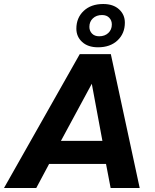

<svg xmlns="http://www.w3.org/2000/svg" viewBox="-48 -938 774 958"><path d="M504 0 481 -120H197L133 0H-28L350 -668H505L649 0ZM410 -520 256 -235H463ZM441 -702Q391 -702 362 -728.5Q333 -755 333 -795Q333 -849 369.5 -883.5Q406 -918 467 -918Q517 -918 546 -891.5Q575 -865 575 -825Q575 -771 538.5 -736.5Q502 -702 441 -702ZM447 -757Q475 -757 492.5 -773.5Q510 -790 510 -816Q510 -836 497 -849.5Q484 -863 461 -863Q433 -863 415.5 -846.5Q398 -830 398 -804Q398 -784 411 -770.5Q424 -757 447 -757Z"/></svg>

Font: Celebes
Style: Bold Italic
Weight: 700
Italic angle: -10°
Designer: Anugrah Pasau
Foundry: Lafontype
Version: Version 1.000; ttfautohint (v1.8.4)